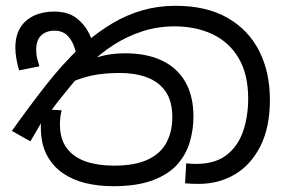

<svg xmlns="http://www.w3.org/2000/svg" viewBox="-20 -632 988 663"><path d="M370 11Q321 11 276.5 0.5Q232 -10 197 -34Q162 -58 141.5 -97Q121 -136 121 -193Q121 -204 122.5 -220.5Q124 -237 130 -255L193 -251Q190 -241 188.5 -228.5Q187 -216 187 -202Q187 -152 210.5 -120.5Q234 -89 276 -74.5Q318 -60 373 -60Q446 -60 490.5 -81Q535 -102 555 -140Q575 -178 575 -227Q575 -283 551.5 -316.5Q528 -350 487 -365Q446 -380 395 -380Q336 -380 294 -370.5Q252 -361 202 -338L289 -424Q302 -430 320 -435.5Q338 -441 361 -444.5Q384 -448 412 -448Q486 -448 539 -423Q592 -398 620 -349Q648 -300 648 -229Q648 -185 635.5 -142Q623 -99 592.5 -64.5Q562 -30 507.5 -9.5Q453 11 370 11ZM666 3Q653 3 641.5 2.5Q630 2 619 1L623 -68Q629 -67 640 -66.5Q651 -66 657 -66Q722 -66 761.5 -96Q801 -126 819 -177.5Q837 -229 837 -292Q837 -375 804.5 -430.5Q772 -486 714.5 -513.5Q657 -541 582 -541Q524 -541 470.5 -523.5Q417 -506 370 -475.5Q323 -445 284 -405L271 -391Q245 -361 223 -334.5Q201 -308 181.5 -283Q162 -258 142 -230L130 -221L85 -144L21 -180Q80 -263 137.5 -336.5Q195 -410 256 -468L274 -483Q320 -523 369 -552Q418 -581 472 -596.5Q526 -612 586 -612Q692 -612 764.5 -571Q837 -530 874.5 -457Q912 -384 912 -287Q912 -192 879 -127Q846 -62 790.5 -29.5Q735 3 666 3ZM167 -592Q216 -592 246 -568Q276 -544 291.5 -508Q307 -472 310 -434L252 -398Q248 -432 239.5 -461Q231 -490 214 -508Q197 -526 168 -526Q140 -526 122.5 -510Q105 -494 105 -459Q105 -443 108.5 -429.5Q112 -416 116 -403L46 -389Q40 -409 36.5 -429.5Q33 -450 33 -467Q33 -508 49.5 -535.5Q66 -563 96.5 -577.5Q127 -592 167 -592Z"/></svg>

Font: usinhala85
Style: Book
Weight: 400
Designer: Jelle Bosma - Monotype Design Team
Foundry: Monotype Imaging Inc.
Version: Version 2.003